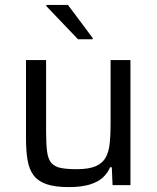

<svg xmlns="http://www.w3.org/2000/svg" viewBox="-20 -755 639 783"><path d="M260 8Q204 8 169.5 -4Q135 -16 117 -40Q99 -64 92.5 -101.5Q86 -139 86 -191V-510H168V-219Q168 -168 172 -137Q176 -106 189.5 -90.5Q203 -75 228 -70Q253 -65 293 -65Q343 -65 371 -77.5Q399 -90 411.5 -113.5Q424 -137 427.5 -170.5Q431 -204 431 -247V-510H512V0H439L436 -73H429Q419 -49 399.5 -31Q380 -13 346 -2.5Q312 8 260 8ZM298 -595 169 -730V-735H257L358 -600V-595Z"/></svg>

Font: Saira Thin
Style: Regular
Weight: 400
Version: Version 1.101